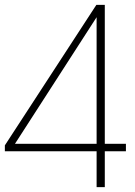

<svg xmlns="http://www.w3.org/2000/svg" viewBox="-21 -770 555 790"><path d="M376.5 -147.5H-1V-171.9L375.5 -750H410.2V-178.2H497.1V-147.5H410.2V0H376.5ZM376.5 -699.2 40.5 -178.2H376.5Z"/></svg>

Font: Spartan MB ExtLt
Style: Regular
Weight: 200
Designer: Matt Bailey, Mirko Velimirovic
Foundry: Matt Bailey
Version: Version 1.005